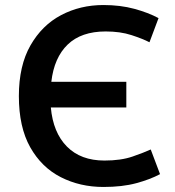

<svg xmlns="http://www.w3.org/2000/svg" viewBox="-20 -729 694 763"><path d="M391 14Q298 14 221.5 -25Q145 -64 100 -144Q55 -224 55 -347Q55 -468 101 -548.5Q147 -629 223 -669Q299 -709 391 -709Q458 -709 513.5 -694Q569 -679 610 -657L574 -561Q547 -575 502.5 -589.5Q458 -604 400 -604Q303 -604 249 -552Q195 -500 184 -404H482V-302H182Q191 -202 246 -146.5Q301 -91 395 -91Q461 -91 507 -107Q553 -123 579 -135L616 -37Q577 -16 521.5 -1Q466 14 391 14Z"/></svg>

Font: Ubuntu Sans SemiBold
Style: Regular
Weight: 600
Designer: Dalton Maag Ltd
Foundry: Dalton Maag Ltd
Version: Version 1.006; ttfautohint (v1.8.4.7-5d5b)